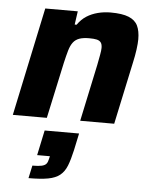

<svg xmlns="http://www.w3.org/2000/svg" viewBox="-56 -564 714 900"><g transform="rotate(5 301.5 -114.5)"><path d="M13 0 121 -510H274L265 -447H274Q292 -473 315.5 -488Q339 -503 368 -510.5Q397 -518 428 -518Q483 -518 513.5 -505.5Q544 -493 556 -468Q568 -443 568 -404Q568 -385 564 -355.5Q560 -326 553 -295L490 0H330L387 -268Q392 -294 396 -315.5Q400 -337 400 -349Q400 -366 393.5 -374.5Q387 -383 374 -386Q361 -389 339 -389Q310 -389 292 -382.5Q274 -376 263 -361.5Q252 -347 245 -323Q238 -299 230 -264L173 0ZM112 289 125 229Q154 229 169 225.5Q184 222 190.5 214Q197 206 200 191L203 178H143L168 60H330L313 140Q303 185 291.5 214Q280 243 259.5 259.5Q239 276 204 282.5Q169 289 112 289Z"/></g></svg>

Font: Saira Thin
Style: Bold Italic
Weight: 700
Italic angle: -12°
Version: Version 1.101